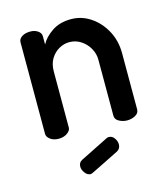

<svg xmlns="http://www.w3.org/2000/svg" viewBox="-101 -559 715 820"><g transform="rotate(-15 256.0 -149.5)"><path d="M107 0Q84 0 69.5 -11Q55 -22 55 -35V-440Q55 -455 69.5 -464.5Q84 -474 107 -474Q126 -474 140 -464.5Q154 -455 154 -440V-404Q169 -433 203.5 -456.5Q238 -480 288 -480Q335 -480 374.5 -453.5Q414 -427 438 -382.5Q462 -338 462 -283V-35Q462 -18 445.5 -9Q429 0 409 0Q391 0 374 -9Q357 -18 357 -35V-283Q357 -309 343.5 -333Q330 -357 307 -372Q284 -387 256 -387Q232 -387 210 -374.5Q188 -362 174 -339Q160 -316 160 -283V-35Q160 -22 144.5 -11Q129 0 107 0ZM199 181Q185 181 174.5 167Q164 153 164 139Q164 121 179 113L303 51Q309 48 314 48Q329 48 338.5 61.5Q348 75 348 89Q348 108 332 117L211 177Q208 178 205 179.5Q202 181 199 181Z"/></g></svg>

Font: Dosis SemiBold
Style: Regular
Weight: 600
Designer: EdgarTolentino, PabloImpallari, IginoMarini
Foundry: EdgarTolentino, PabloImpallari, IginoMarini
Version: Version 3.001; ttfautohint (v1.8.2)